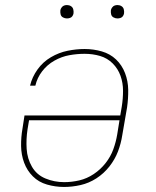

<svg xmlns="http://www.w3.org/2000/svg" viewBox="-20 -732 616 760"><path d="M233 8H234Q266 8 299 0.5Q332 -7 361.5 -26Q391 -45 413 -73Q435 -101 447 -132.5Q459 -164 464 -197L483 -307Q488 -342 487.5 -376.5Q487 -411 475 -442.5Q463 -474 439.5 -496.5Q416 -519 383 -528.5Q350 -538 315 -538Q282 -538 247.5 -531Q213 -524 181.5 -505.5Q150 -487 128.5 -457Q107 -427 99 -393H120Q127 -424 147 -450Q167 -476 195.5 -492Q224 -508 254.5 -513.5Q285 -519 315 -519Q347 -519 376 -510.5Q405 -502 426 -481Q447 -460 457 -432Q467 -404 467 -372.5Q467 -341 462 -310L456 -275H77L69 -223Q63 -189 63.5 -154Q64 -119 75.5 -88Q87 -57 110 -34Q133 -11 166 -1.5Q199 8 233 8ZM234 -11Q195 -11 160 -25.5Q125 -40 106.5 -72Q88 -104 85.5 -142.5Q83 -181 89 -220L95 -256H453L444 -200Q439 -170 428.5 -141Q418 -112 398 -86.5Q378 -61 351 -43Q324 -25 294 -18Q264 -11 234 -11ZM445 -659Q451 -659 457 -661Q463 -663 466.5 -668Q470 -673 471 -679Q472 -687 470 -695Q468 -703 461 -707.5Q454 -712 445 -712Q439 -712 433.5 -710Q428 -708 424 -702.5Q420 -697 419 -692Q418 -683 420 -675Q422 -667 429.5 -663Q437 -659 445 -659ZM245 -659Q251 -659 257 -661Q263 -663 266.5 -668Q270 -673 271 -679Q272 -687 270 -695Q268 -703 261 -707.5Q254 -712 245 -712Q239 -712 233.5 -710Q228 -708 224 -702.5Q220 -697 219 -692Q218 -683 220 -675Q222 -667 229.5 -663Q237 -659 245 -659Z"/></svg>

Font: Iosevka Sparkle Thin Oblique
Style: Regular
Weight: 100
Italic angle: -9°
Designer: Belleve Invis
Foundry: Belleve Invis
Version: Version 4.5.0; ttfautohint (v1.8.3)